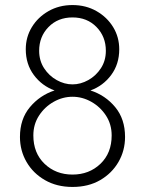

<svg xmlns="http://www.w3.org/2000/svg" viewBox="-20 -730 574 760"><path d="M82 -535Q82 -476 114 -433Q146 -390 196 -372Q138 -353 98.5 -306Q59 -259 59 -188Q59 -134 85 -89Q111 -44 158 -17Q205 10 267 10Q330 10 376.5 -17Q423 -44 449 -89Q475 -134 475 -188Q475 -259 436 -306Q397 -353 338 -372Q388 -390 420 -433Q452 -476 452 -535Q452 -583 428 -622.5Q404 -662 362 -686Q320 -710 267 -710Q214 -710 172 -686Q130 -662 106 -622.5Q82 -583 82 -535ZM135 -529Q135 -585 172 -623Q209 -661 267 -661Q325 -661 362 -623Q399 -585 399 -529Q399 -490 379.5 -460Q360 -430 329.5 -413Q299 -396 267 -396Q235 -396 204.5 -413Q174 -430 154.5 -460Q135 -490 135 -529ZM112 -194Q112 -238 134.5 -272.5Q157 -307 192.5 -327Q228 -347 267 -347Q306 -347 341.5 -327Q377 -307 399.5 -272.5Q422 -238 422 -194Q422 -124 377.5 -81.5Q333 -39 267 -39Q201 -39 156.5 -81.5Q112 -124 112 -194Z"/></svg>

Font: Jost-300-LightPL
Style: Regular
Weight: 300
Version: Version 3.300; ttfautohint (v0.97) -l 8 -r 50 -G 200 -x 14 -